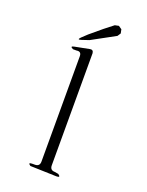

<svg xmlns="http://www.w3.org/2000/svg" viewBox="-169 -1035 839 1094"><g transform="rotate(20 250.0 -488.0)"><path d="M155.3 -29.3Q132.8 -44.9 161.1 -44.9H176.8Q206.1 -44.9 206.1 -74.2V-712.9Q206.1 -742.2 177.7 -737.3H156.2Q130.9 -749 158.2 -753.9L248 -771.5Q266.6 -774.4 268.6 -753.9V-74.2Q268.6 -44.9 297.9 -44.9L320.3 -41Q342.8 -24.4 314.5 -24.4ZM368.2 -895.5 226.6 -818.4 182.6 -803.7Q155.3 -794.9 175.8 -815.4L208 -845.7L279.3 -905.3L333 -947.3L356.4 -952.1L376 -938.5L380.9 -915Z"/></g></svg>

Font: B2 Hana
Style: Regular
Weight: 500
Version: 2020-08-05; (max)